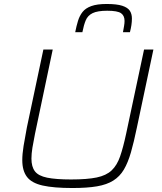

<svg xmlns="http://www.w3.org/2000/svg" viewBox="-20 -937 815 965"><path d="M344 8Q250 8 194.5 -4.5Q139 -17 115.5 -48Q92 -79 92 -132Q92 -163 98.5 -203.5Q105 -244 115 -296L198 -688H245L156 -265Q148 -226 143 -195Q138 -164 138 -140Q138 -99 155.5 -76Q173 -53 217 -44Q261 -35 337 -35Q418 -35 466 -45Q514 -55 541 -80.5Q568 -106 583.5 -150.5Q599 -195 614 -265L704 -688H751L668 -296Q653 -223 638 -171Q623 -119 602.5 -84.5Q582 -50 549.5 -29.5Q517 -9 467.5 -0.5Q418 8 344 8ZM358 -775Q364 -806 372 -832Q380 -858 395 -877Q410 -896 439 -906.5Q468 -917 516 -917Q567 -917 594.5 -908Q622 -899 632.5 -883Q643 -867 643 -844Q643 -828 640.5 -811Q638 -794 633 -775H598Q601 -792 603.5 -806Q606 -820 606 -832Q606 -858 588.5 -870.5Q571 -883 519 -883Q470 -883 445.5 -871Q421 -859 411 -835Q401 -811 394 -775Z"/></svg>

Font: Saira SemiExpanded ExtraLight
Style: Italic
Weight: 250
Width: 6
Italic angle: -12°
Designer: Hector Gatti with collaboration of the Omnibus-Type team
Foundry: Omnibus-Type
Version: Version 1.101